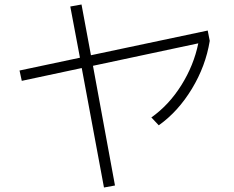

<svg xmlns="http://www.w3.org/2000/svg" viewBox="-20 -788 1040 855"><path d="M293 -759 343 -768 385 -542 905 -652 914 -606Q896 -494 834.5 -392.5Q773 -291 687 -230L654 -265Q732 -320 787.5 -408.5Q843 -497 863 -595L394 -495L492 38L443 47L344 -485L77 -428L67 -474L336 -531Z"/></svg>

Font: Mplus 1p Light
Style: Regular
Weight: 300
Version: Version 1.061